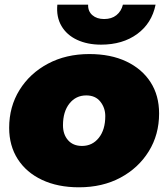

<svg xmlns="http://www.w3.org/2000/svg" viewBox="-20 -787 716 817"><path d="M316 10Q226 10 159 -21.5Q92 -53 55.5 -110Q19 -167 19 -243Q19 -333 63 -404Q107 -475 184 -516Q261 -557 360 -557Q451 -557 517.5 -525.5Q584 -494 620.5 -437.5Q657 -381 657 -304Q657 -214 613 -143Q569 -72 492.5 -31Q416 10 316 10ZM329 -166Q373 -166 400.5 -200.5Q428 -235 428 -293Q428 -328 407 -354.5Q386 -381 347 -381Q303 -381 275.5 -346.5Q248 -312 248 -254Q248 -215 269.5 -190.5Q291 -166 329 -166ZM410 -597Q352 -597 308 -617.5Q264 -638 241.5 -676.5Q219 -715 224 -767H355Q354 -739 373 -722.5Q392 -706 423 -706Q455 -706 475.5 -722.5Q496 -739 503 -767H642Q626 -688 564 -642.5Q502 -597 410 -597Z"/></svg>

Font: Montserrat Black
Style: Italic
Weight: 900
Italic angle: -11.3°
Designer: Julieta Ulanovsky
Foundry: Julieta Ulanovsky
Version: Version 9.000; ttfautohint (v1.8.4.7-5d5b)